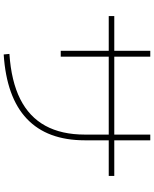

<svg xmlns="http://www.w3.org/2000/svg" viewBox="83 -898 834 1040"><g transform="rotate(90 500.0 -378.0)"><path d="M67 -550V-580H933V-550ZM287 -290H255V-775H287ZM275 19 272 -12Q420 -22 516.5 -70.5Q613 -119 661 -206.5Q709 -294 709 -421V-775H740V-421Q740 -217 623.5 -106.5Q507 4 275 19Z"/></g></svg>

Font: Murecho Thin ExtraLight
Style: Regular
Weight: 250
Version: Version 1.010